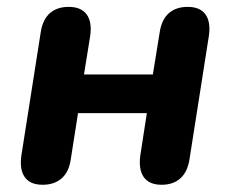

<svg xmlns="http://www.w3.org/2000/svg" viewBox="-20 -518 656 547"><path d="M41 -75.6 96.3 -427.6Q101.9 -462.9 122.4 -480.7Q142.8 -498.4 175.7 -498.4Q211.2 -498.4 227 -476.8Q242.7 -455.1 236.9 -415.2L219.3 -305.9H415.5L435.2 -427.4Q440.9 -462.9 461.3 -480.7Q481.8 -498.4 514.7 -498.4Q550.2 -498.4 565.5 -476.8Q580.9 -455.1 575 -415.2L519.7 -63.2Q514.1 -27.9 493.6 -9.7Q473.2 8.4 440.3 8.4Q404.8 8.4 389.4 -13.7Q374.1 -35.7 379.9 -76.4L398.4 -195.7H202.3L181.5 -63.2Q175.9 -27.1 155.1 -9.3Q134.2 8.4 101.5 8.4Q66 8.4 50.6 -13.3Q35.1 -34.9 41 -75.6Z"/></svg>

Font: SN Pro Thin
Style: Italic
Weight: 200
Italic angle: -9°
Designer: Tobias Whetton
Foundry: Supernotes
Version: Version 1.003;Glyphs 3.3 (3324)